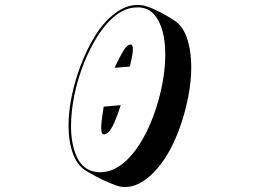

<svg xmlns="http://www.w3.org/2000/svg" viewBox="-20 -698 1040 776"><path d="M485 58Q468 58 451 52Q423 42 394.5 28.5Q366 15 330 -6Q292 -29 274.5 -78Q257 -127 257 -190Q257 -247 270 -310Q283 -373 306.5 -434.5Q330 -496 361 -548Q399 -610 444.5 -644Q490 -678 536 -678Q555 -678 573 -672Q598 -664 627 -649Q656 -634 682 -617Q719 -594 736 -543Q753 -492 753 -427Q753 -369 740 -303Q727 -237 704 -175Q664 -67 604.5 -4.5Q545 58 485 58ZM534 -668Q490 -668 450 -637.5Q410 -607 377 -556Q344 -505 319 -442Q294 -379 280.5 -313Q267 -247 267 -188Q267 -115 291 -63Q315 -11 368 -3Q373 -2 377 -2Q381 -2 385 -2Q430 -2 470 -32Q510 -62 542.5 -112.5Q575 -163 598.5 -225.5Q622 -288 635 -353.5Q648 -419 648 -478Q648 -530 637 -571.5Q626 -613 603.5 -639Q581 -665 544 -668ZM443 -424Q464 -469 479 -493.5Q494 -518 508 -518Q517 -518 517 -500Q517 -487 513.5 -468.5Q510 -450 505 -429ZM399 -155Q389 -156 389 -181Q389 -194 391.5 -215Q394 -236 399 -267L468 -273Q451 -219 434.5 -187Q418 -155 401 -155Z"/></svg>

Font: Rampart One
Style: Regular
Weight: 400
Designer: Fontworks Inc.
Foundry: Fontworks Inc.
Version: Version 1.100